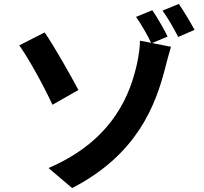

<svg xmlns="http://www.w3.org/2000/svg" viewBox="-20 -887 1040 977"><path d="M207 -722 78 -656C124 -592 197 -461 247 -354L379 -429C342 -499 256 -652 207 -722ZM890 -867 807 -833C834 -797 865 -740 887 -699L970 -735C951 -770 915 -831 890 -867ZM755 -835 672 -801C698 -765 729 -711 749 -669L692 -680C693 -655 687 -608 677 -562C646 -425 568 -178 227 -32L347 70C677 -100 772 -350 821 -543C826 -563 839 -613 850 -649L754 -668L833 -701C815 -738 780 -799 755 -835Z"/></svg>

Font: Source Han Sans KR
Style: Bold
Weight: 700
Designer: Ryoko NISHIZUKA 西塚涼子 (kana, bopomofo & ideographs); Paul D. Hunt (Latin, Greek & Cyrillic); Sandoll Communications 산돌커뮤니
Foundry: Adobe
Version: Version 2.004;hotconv 1.0.118;makeotfexe 2.5.65603